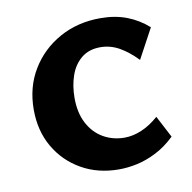

<svg xmlns="http://www.w3.org/2000/svg" viewBox="-59 -493 564 564"><g transform="rotate(-10 223.5 -210.5)"><path d="M253 13Q190 13 141 -15Q92 -43 64 -91.5Q36 -140 36 -203Q36 -270 67.5 -322Q99 -374 153 -404Q207 -434 275 -434Q319 -434 354 -420.5Q389 -407 417 -382L369 -293Q343 -320 316.5 -335Q290 -350 260 -350Q226 -350 203.5 -331.5Q181 -313 170.5 -282.5Q160 -252 160 -216Q160 -172 176.5 -140.5Q193 -109 221.5 -92.5Q250 -76 285 -76Q310 -76 336 -87Q362 -98 387 -120L421 -55Q394 -29 364.5 -14Q335 1 307 7Q279 13 253 13Z"/></g></svg>

Font: Ysabeau Office
Style: Bold
Weight: 700
Designer: Christian Thalmann (Catharsis Fonts)
Version: Version 2.001;gftools[0.9.30]; featfreeze: tnum,lnum,ss02